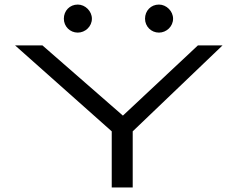

<svg xmlns="http://www.w3.org/2000/svg" viewBox="-20 -822 1040 842"><path d="M321 -679C354 -679 383 -706 383 -740C383 -773 354 -802 321 -802C286 -802 260 -775 260 -740C260 -706 287 -679 321 -679ZM677 -679C710 -679 739 -706 739 -740C739 -773 710 -802 677 -802C642 -802 616 -775 616 -740C616 -706 643 -679 677 -679ZM470 0H562V-246L956 -623H848L519 -315L166 -623H46L470 -246Z"/></svg>

Font: Inconsolata UltraExpanded
Style: Regular
Weight: 400
Width: 9
Monospace: yes
Designer: Raph Levien, Cyreal, Brenton Simpson
Foundry: Raph Levien, Cyreal, Google
Version: Version 3.100